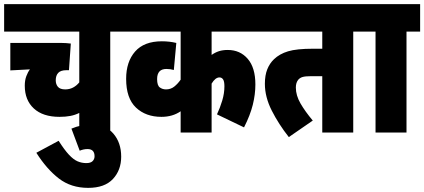

<svg xmlns="http://www.w3.org/2000/svg" viewBox="-20 -642 2055 930"><path d="M580 -489H514V0H364V-95Q344 -85 321 -80.5Q298 -76 268 -76Q188 -76 144 -116.5Q100 -157 100 -227Q100 -253 107.5 -273Q115 -293 125 -306L30 -301V-434H278Q299 -434 323 -431L314 -302H302Q274 -302 262 -289Q250 -276 250 -253Q250 -234 260.5 -221.5Q271 -209 296 -209Q317 -209 334 -218Q351 -227 364 -243V-489H0V-622H580Z M326 -19Q350 -29 373.5 -34Q397 -39 425 -39Q491 -39 529 5Q567 49 567 117Q567 182 527 225Q487 268 407 268Q324 268 265 222.5Q206 177 156 98L264 40Q292 84 314 107.5Q336 131 356 139.5Q376 148 398 148Q419 148 428.5 138.5Q438 129 438 115Q438 80 404 80Q385 80 366 88Z M1252 -489H1005V-376Q1022 -388 1040.5 -394Q1059 -400 1083 -400Q1143 -400 1180 -357Q1217 -314 1217 -233Q1217 -185 1204.5 -134.5Q1192 -84 1162 -25L1031 -88Q1046 -120 1056.5 -155Q1067 -190 1067 -224Q1067 -248 1060.5 -257.5Q1054 -267 1043 -267Q1023 -267 1005 -237V0H855V-103Q816 -76 762 -76Q686 -76 638.5 -121Q591 -166 591 -260Q591 -343 634.5 -392.5Q678 -442 764 -442Q801 -442 834 -434L822 -303Q805 -308 786 -308Q741 -308 741 -259Q741 -228 754 -218.5Q767 -209 784 -209Q807 -209 824 -222.5Q841 -236 855 -256V-489H568V-622H1252Z M1691 -489V0H1541V-273H1487Q1459 -273 1445.5 -269Q1432 -265 1424 -255Q1413 -241 1413 -218Q1413 -180 1435.5 -141Q1458 -102 1495 -58L1379 22Q1330 -40 1296.5 -106Q1263 -172 1263 -236Q1263 -277 1274.5 -306Q1286 -335 1307 -355Q1334 -381 1375.5 -393.5Q1417 -406 1496 -406H1541V-489H1240V-622H1757V-489Z M1949 -489V0H1799V-489H1745V-622H2015V-489Z"/></svg>

Font: Noto Sans ExtraCondensed Black
Style: Regular
Weight: 900
Width: 2
Designer: Monotype Design Team
Foundry: Monotype Imaging Inc.
Version: Version 2.013; ttfautohint (v1.8.4.7-5d5b)